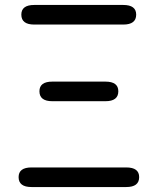

<svg xmlns="http://www.w3.org/2000/svg" viewBox="-20 -754 635 774"><path d="M107 0Q55 0 55 -40Q55 -79 107 -79H489Q541 -79 541 -40Q541 0 489 0ZM191 -346Q139 -346 139 -386Q139 -425 191 -425H405Q457 -425 457 -386Q457 -346 405 -346ZM118 -655Q66 -655 66 -695Q66 -734 118 -734H477Q529 -734 529 -695Q529 -655 477 -655Z"/></svg>

Font: Resource Han Rounded JP
Style: Regular
Weight: 400
Designer: Cyano Hao (round all glyphs); Ryoko NISHIZUKA 西塚涼子 (kana, bopomofo & ideographs); Paul D. Hunt (Latin, Greek & Cyrillic)
Foundry: Cyano Hao
Version: 0.990